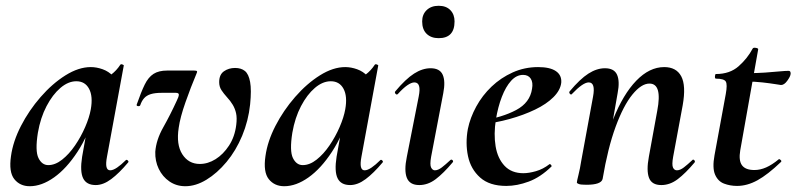

<svg xmlns="http://www.w3.org/2000/svg" viewBox="-20 -631 2754 664"><path d="M83 13Q49 13 29.5 -11.5Q10 -36 18 -91Q25 -142 52.5 -195.5Q80 -249 120.5 -295.5Q161 -342 206.5 -370.5Q252 -399 294 -399Q314 -399 335 -391.5Q356 -384 371.5 -367.5Q387 -351 389 -324L329 -357Q346 -359 364.5 -373Q383 -387 396 -407Q398 -410 403.5 -408Q409 -406 408 -404L350 -89Q341 -42 361 -42Q371 -42 385 -51.5Q399 -61 415 -77Q418 -80 422 -76Q426 -72 423 -69Q392 -32 364.5 -11.5Q337 9 311 9Q279 9 267.5 -14.5Q256 -38 264 -89L289 -229L310 -246Q286 -164 248 -106Q210 -48 167 -17.5Q124 13 83 13ZM147 -60Q171 -60 195 -79Q219 -98 239.5 -128Q260 -158 274.5 -191.5Q289 -225 294 -253Q302 -298 288 -324Q274 -350 244 -350Q216 -350 189 -327Q162 -304 141 -264Q120 -224 111 -172Q101 -109 113 -84.5Q125 -60 147 -60Z M621 13Q590 13 566 -3.5Q542 -20 529 -47Q516 -74 517 -106Q520 -147 544.5 -190.5Q569 -234 591 -282Q598 -296 598.5 -303Q599 -310 588 -310H540Q516 -310 501.5 -305.5Q487 -301 478.5 -291.5Q470 -282 465 -267Q463 -263 457 -264Q451 -265 453 -270Q468 -313 480.5 -338.5Q493 -364 511 -375.5Q529 -387 558 -387H651Q659 -387 661 -385Q663 -383 659 -375Q640 -330 621.5 -277.5Q603 -225 598 -189Q589 -131 610.5 -97.5Q632 -64 671 -64Q699 -64 725.5 -80.5Q752 -97 772 -127.5Q792 -158 797 -199Q800 -223 796.5 -239Q793 -255 785 -268.5Q777 -282 764 -296Q754 -307 746 -319Q738 -331 738 -347Q738 -373 754.5 -384.5Q771 -396 793 -396Q814 -396 827 -385.5Q840 -375 845 -347.5Q850 -320 845 -270Q839 -213 817.5 -161.5Q796 -110 763.5 -71Q731 -32 694 -9.5Q657 13 621 13Z M963 13Q929 13 909.5 -11.5Q890 -36 898 -91Q905 -142 932.5 -195.5Q960 -249 1000.5 -295.5Q1041 -342 1086.5 -370.5Q1132 -399 1174 -399Q1194 -399 1215 -391.5Q1236 -384 1251.5 -367.5Q1267 -351 1269 -324L1209 -357Q1226 -359 1244.5 -373Q1263 -387 1276 -407Q1278 -410 1283.5 -408Q1289 -406 1288 -404L1230 -89Q1221 -42 1241 -42Q1251 -42 1265 -51.5Q1279 -61 1295 -77Q1298 -80 1302 -76Q1306 -72 1303 -69Q1272 -32 1244.5 -11.5Q1217 9 1191 9Q1159 9 1147.5 -14.5Q1136 -38 1144 -89L1169 -229L1190 -246Q1166 -164 1128 -106Q1090 -48 1047 -17.5Q1004 13 963 13ZM1027 -60Q1051 -60 1075 -79Q1099 -98 1119.5 -128Q1140 -158 1154.5 -191.5Q1169 -225 1174 -253Q1182 -298 1168 -324Q1154 -350 1124 -350Q1096 -350 1069 -327Q1042 -304 1021 -264Q1000 -224 991 -172Q981 -109 993 -84.5Q1005 -60 1027 -60Z M1430 9Q1397 9 1387 -16Q1377 -41 1387 -89L1428 -297Q1438 -346 1413 -346Q1403 -346 1388.5 -336Q1374 -326 1356 -306Q1352 -302 1348 -306.5Q1344 -311 1347 -315Q1383 -358 1412 -376.5Q1441 -395 1469 -395Q1501 -395 1511 -372.5Q1521 -350 1513 -309L1471 -89Q1466 -61 1471 -51.5Q1476 -42 1484 -42Q1495 -42 1508 -52Q1521 -62 1537 -77Q1541 -81 1545 -77Q1549 -73 1545 -69Q1514 -32 1487 -11.5Q1460 9 1430 9ZM1497 -499Q1471 -499 1455.5 -514Q1440 -529 1440 -557Q1440 -581 1455.5 -596Q1471 -611 1497 -611Q1523 -611 1537.5 -596Q1552 -581 1552 -557Q1552 -499 1497 -499Z M1731 12Q1673 12 1640.5 -17Q1608 -46 1598.5 -91Q1589 -136 1598 -185Q1606 -224 1627 -262.5Q1648 -301 1680 -331.5Q1712 -362 1753 -380.5Q1794 -399 1841 -399Q1882 -399 1902.5 -385Q1923 -371 1921 -345Q1918 -319 1894 -295Q1870 -271 1830.5 -252Q1791 -233 1742.5 -219.5Q1694 -206 1644 -201L1646 -214Q1717 -225 1765 -250.5Q1813 -276 1820 -324Q1824 -346 1815.5 -359Q1807 -372 1789 -372Q1766 -372 1747.5 -351.5Q1729 -331 1715.5 -296Q1702 -261 1695 -218Q1687 -167 1694 -125Q1701 -83 1725 -57.5Q1749 -32 1790 -32Q1809 -32 1833.5 -39Q1858 -46 1880 -63Q1882 -65 1885.5 -61Q1889 -57 1887 -55Q1849 -18 1808.5 -3Q1768 12 1731 12Z M2267 9Q2234 9 2224.5 -16Q2215 -41 2224 -89L2253 -248Q2271 -342 2226 -342Q2198 -342 2167 -304Q2136 -266 2109 -192.5Q2082 -119 2064 -12L2046 -13Q2066 -132 2100.5 -218.5Q2135 -305 2180.5 -352Q2226 -399 2277 -399Q2319 -399 2336 -367Q2353 -335 2341 -267L2308 -89Q2303 -61 2307.5 -51.5Q2312 -42 2321 -42Q2332 -42 2345 -52Q2358 -62 2374 -77Q2377 -81 2381 -77Q2385 -73 2382 -69Q2351 -32 2324 -11.5Q2297 9 2267 9ZM2008 8Q1989 8 1982 5.5Q1975 3 1975 0Q1975 -4 1980.5 -26Q1986 -48 1990 -74L2031 -297Q2040 -346 2016 -346Q2006 -346 1991.5 -336Q1977 -326 1958 -306Q1955 -302 1951 -306.5Q1947 -311 1950 -315Q1986 -358 2015 -376.5Q2044 -395 2072 -395Q2104 -395 2114 -372.5Q2124 -350 2116 -309L2064 -12Q2059 8 2008 8Z M2529 12Q2505 12 2484 4Q2463 -4 2453 -27Q2443 -50 2451 -94L2490 -306Q2496 -339 2490 -349Q2484 -359 2456 -359Q2452 -359 2452.5 -367Q2453 -375 2456 -375Q2504 -375 2534.5 -402Q2565 -429 2583 -463Q2585 -467 2594 -465.5Q2603 -464 2602 -460L2540 -111Q2534 -76 2546 -59.5Q2558 -43 2589 -43Q2609 -43 2629.5 -52Q2650 -61 2673 -80Q2675 -82 2679.5 -78Q2684 -74 2681 -71Q2635 -27 2599.5 -7.5Q2564 12 2529 12ZM2681 -337Q2680 -337 2661.5 -340Q2643 -343 2616.5 -346Q2590 -349 2562 -349L2564 -378Q2598 -378 2626 -380Q2654 -382 2675 -384Q2696 -386 2707 -386Q2712 -386 2713.5 -382Q2715 -378 2714 -374Q2713 -366 2702.5 -351.5Q2692 -337 2681 -337Z"/></svg>

Font: Cormorant Garamond Light
Style: Italic
Weight: 300
Italic angle: -10°
Designer: Christian Thalmann (Catharsis Fonts)
Foundry: Catharsis Fonts
Version: Version 4.001